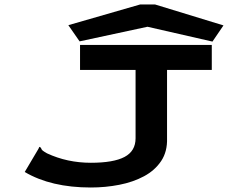

<svg xmlns="http://www.w3.org/2000/svg" viewBox="-20 -823 1040 854"><path d="M384 11Q207 11 90 -58L151 -161L155 -170L162 -166Q164 -158 169.5 -153.5Q175 -149 189 -141Q234 -120 283 -109.5Q332 -99 384 -99Q485 -99 534 -125Q583 -151 583 -208V-512H336V-623H922V-512H723V-209Q725 -149 697 -107Q669 -65 620.5 -39Q572 -13 510.5 -1Q449 11 384 11ZM334 -639 284 -711 603 -803H670L974 -710L925 -638L636 -704Z"/></svg>

Font: Inconsolata UltraExpanded ExtraBold
Style: Regular
Weight: 800
Width: 9
Monospace: yes
Designer: Raph Levien, Cyreal, Brenton Simpson
Foundry: Raph Levien, Cyreal, Google
Version: Version 3.001; ttfautohint (v1.8.2.53-6de2)